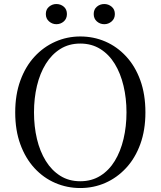

<svg xmlns="http://www.w3.org/2000/svg" viewBox="-20 -928 807 964"><path d="M262.9 -806.5Q242.6 -806.5 226.4 -820.4Q210.1 -834.4 210.1 -857.4Q210.1 -881.1 226.4 -894.4Q242.6 -907.8 262.9 -907.8Q284.5 -907.8 300.3 -894.4Q316 -881.1 316 -857.4Q316 -834.4 300.3 -820.4Q284.5 -806.5 262.9 -806.5ZM503.6 -806.5Q482.3 -806.5 466.4 -820.4Q450.5 -834.4 450.5 -857.4Q450.5 -881.1 466.4 -894.4Q482.3 -907.8 503.6 -907.8Q524.3 -907.8 540.5 -894.4Q556.7 -881.1 556.7 -857.4Q556.7 -834.4 540.5 -820.4Q524.3 -806.5 503.6 -806.5ZM383 16.1Q316.9 16.1 257.7 -9.3Q198.4 -34.7 153.2 -83.8Q107.9 -132.9 82.2 -203.3Q56.4 -273.6 56.4 -363.7Q56.4 -452.8 82.2 -523.6Q107.9 -594.3 153.2 -643.4Q198.4 -692.5 257.7 -718.7Q316.9 -744.9 383 -744.9Q450 -744.9 508.8 -719.5Q567.6 -694.1 613.1 -645Q658.7 -595.9 684.4 -525.1Q710.1 -454.4 710.1 -363.7Q710.1 -274.6 684.4 -204.2Q658.7 -133.7 613.1 -84.6Q567.6 -35.5 508.8 -9.7Q450 16.1 383 16.1ZM383 -18Q440.1 -18 483.7 -45.3Q527.4 -72.6 556.4 -120.2Q585.4 -167.8 600.2 -230.4Q615.1 -293.1 615.1 -363.7Q615.1 -434.4 600.2 -496.9Q585.4 -559.5 556.4 -607.1Q527.4 -654.7 483.7 -682Q440.1 -709.3 383 -709.3Q325.9 -709.3 282.6 -682Q239.2 -654.7 209.8 -607.1Q180.4 -559.5 165.5 -496.9Q150.7 -434.4 150.7 -363.7Q150.7 -293.1 165.5 -230.4Q180.4 -167.8 209.8 -120.2Q239.2 -72.6 282.6 -45.3Q325.9 -18 383 -18Z"/></svg>

Font: Source Han Serif JP VF
Style: Regular
Weight: 250
Designer: Ryoko NISHIZUKA 西塚涼子 (kana & ideographs); Frank Grießhammer (Latin, Greek & Cyrillic); Wenlong ZHANG 张文龙 (bopomofo); San
Foundry: Adobe
Version: Version 2.001;hotconv 1.1.0;makeotfexe 2.6.0